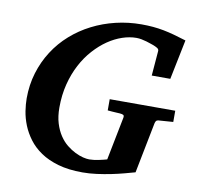

<svg xmlns="http://www.w3.org/2000/svg" viewBox="-79 -768 887 865"><g transform="rotate(10 365.0 -335.5)"><path d="M648.9 -273.9Q642.1 -272.9 639.4 -269.3Q636.7 -265.6 634.8 -258.8L588.9 -25.9Q567.9 -20 540.5 -12.7Q513.2 -5.4 481.9 1Q450.7 7.3 417.7 11.7Q384.8 16.1 353 16.1Q289.1 16.1 241.7 2.4Q194.3 -11.2 160.6 -34.2Q127 -57.1 105 -86.7Q83 -116.2 70.3 -147.9Q57.6 -179.7 52.7 -211.2Q47.9 -242.7 47.9 -269Q47.9 -331.1 64.7 -386.2Q81.5 -441.4 111.6 -488Q141.6 -534.7 183.3 -571.5Q225.1 -608.4 275.4 -634Q325.7 -659.7 382.8 -673.3Q439.9 -687 500 -687Q528.3 -687 553 -684.8Q577.6 -682.6 601.8 -678Q626 -673.3 651.4 -666.3Q676.8 -659.2 707 -649.9L669.9 -467.8H585L594.2 -581.1Q595.2 -589.8 586.7 -595Q578.1 -600.1 567.9 -604Q563 -605.5 554.4 -608.6Q545.9 -611.8 534.9 -615Q523.9 -618.2 511.7 -620.6Q499.5 -623 487.8 -623Q457 -623 423.8 -611.8Q390.6 -600.6 358.6 -578.9Q326.7 -557.1 297.9 -525.1Q269 -493.2 247.3 -452.1Q225.6 -411.1 212.9 -361.3Q200.2 -311.5 200.2 -253.9Q200.2 -213.4 209.7 -182.4Q219.2 -151.4 234.6 -128.2Q250 -105 269.3 -89.6Q288.6 -74.2 307.9 -64.7Q327.1 -55.2 344.2 -51Q361.3 -46.9 373 -46.9Q382.8 -46.9 394 -48.3Q405.3 -49.8 416 -52Q426.8 -54.2 436.5 -56.6Q446.3 -59.1 453.1 -61L492.2 -258.8Q493.7 -268.1 489.3 -271Q484.9 -273.9 473.1 -274.9Q464.4 -274.9 455.1 -275.9Q446.8 -276.4 436.8 -277.1Q426.8 -277.8 417 -278.8V-330.1H716.8V-278.8Z"/></g></svg>

Font: Charis SIL APac
Style: Bold Italic
Weight: 700
Italic angle: -11°
Foundry: SIL International
Version: Version 5.000